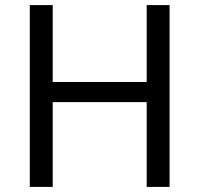

<svg xmlns="http://www.w3.org/2000/svg" viewBox="-20 -734 783 754"><path d="M97 0V-714H187V-412H556V-714H646V0H556V-333H187V0Z"/></svg>

Font: Noto Sans Living
Style: Regular
Weight: 400
Designer: Monotype Design Team
Foundry: Monotype Imaging Inc.
Version: Version 2.013; ttfautohint (v1.8.4.7-5d5b)